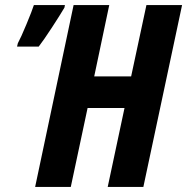

<svg xmlns="http://www.w3.org/2000/svg" viewBox="-20 -734 735 754"><path d="M132 -551Q152 -577 184 -626Q216 -675 233 -704L235 -714H113Q106 -692 84 -639Q62 -586 50 -564L47 -551ZM258 0 324 -310H469L403 0H543L695 -714H555L495 -434H350L409 -714H269L118 0Z"/></svg>

Font: Noto Sans UI Condensed ExtraBold
Style: Italic
Weight: 800
Width: 3
Designer: Monotype Design Team
Foundry: Monotype Imaging Inc.
Version: 1.001